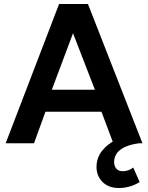

<svg xmlns="http://www.w3.org/2000/svg" viewBox="-20 -720 744 965"><path d="M8.5 0 277 -700H422L696 0H549.5L490 -158.5H208.5L151 0ZM240.5 -269H457L347 -553ZM577.5 225Q525.5 225 495.2 194.5Q465 164 465 118.5Q465.5 74 491.8 39.5Q518 5 563.2 -17.2Q608.5 -39.5 665.5 -46L680 0Q640 5 612 17Q584 29 569 48.2Q554 67.5 553.5 93.5Q553.5 114 564.2 127.2Q575 140.5 598 140.5Q612 140.5 625.5 135.5Q639 130.5 649.5 122L682 195Q659 209.5 632.2 217.2Q605.5 225 577.5 225Z"/></svg>

Font: Geologica EX Med
Style: Regular
Weight: 500
Designer: Sindre Bremnes, Frode Helland
Foundry: Monokrom Skriftforlag AS
Version: Version 1.010;gftools[0.9.28]